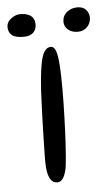

<svg xmlns="http://www.w3.org/2000/svg" viewBox="-82 -602 378 658"><g transform="rotate(-5 107.0 -273.0)"><path d="M88 22.5Q75 22.5 67.2 11.5Q59.5 0.5 56.5 -16.2Q53.5 -33 53.5 -51Q53.5 -63.5 53.8 -79.5Q54 -95.5 54.5 -114.8Q55 -134 55.5 -155.5Q56 -177 56.8 -199.8Q57.5 -222.5 58.5 -246.2Q59.5 -270 60.5 -293Q65.5 -375.5 75.8 -408.8Q86 -442 106.5 -442Q118 -442 123.8 -426Q129.5 -410 131.8 -377.5Q134 -345 134 -294Q134 -270 133.5 -245Q133 -220 132.2 -195.5Q131.5 -171 130.5 -148Q129.5 -125 128.2 -104Q127 -83 125.5 -65.2Q124 -47.5 122.5 -33.5Q119.5 -9.5 111.2 6.5Q103 22.5 88 22.5ZM17.5 -484.5Q-12 -484.5 -23.5 -494.8Q-35 -505 -35 -522Q-35 -540 -19.2 -551.5Q-3.5 -563 12.5 -563Q25.5 -563 36.8 -559.2Q48 -555.5 54.8 -546.8Q61.5 -538 61.5 -522.5Q61.5 -506.5 50.8 -495.5Q40 -484.5 17.5 -484.5ZM203.5 -485.5Q183.5 -485.5 170.5 -496.5Q157.5 -507.5 157.5 -523.5Q157.5 -544 172.5 -556.5Q187.5 -569 209 -569Q229 -569 239 -557.2Q249 -545.5 249 -530.5Q249 -512 236.5 -498.8Q224 -485.5 203.5 -485.5Z"/></g></svg>

Font: Gluten ExtraLight
Style: Regular
Weight: 250
Designer: Tyler Finck
Foundry: Etcetera Type Company
Version: Version 1.300